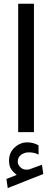

<svg xmlns="http://www.w3.org/2000/svg" viewBox="-20 -692 272 1005"><path d="M67.4 223.6Q50.8 210.9 39.1 194.3Q27.3 177.7 27.3 148.9Q27.3 106.9 56.4 80.1Q85.4 53.2 122.6 53.2Q154.8 53.2 181.6 68.8L182.1 117.2Q167 109.4 153.8 107.4Q140.6 105.5 129.4 105.5Q108.4 105.5 90.6 118.2Q72.8 130.9 72.8 155.3Q73.2 170.4 88.1 184.8Q103 199.2 130.4 195.3Q131.3 195.3 132.6 194.8Q133.8 194.3 135.3 193.8L199.7 170.4L206.5 218.8L20.5 292.5L13.7 244.6ZM157.7 -672.4V-0.5H75.2V-672.4Z"/></svg>

Font: Vazirmatn RD UI
Style: Regular
Weight: 400
Designer: Saber Rastikerdar
Foundry: Saber Rastikerdar
Version: Version 33.003